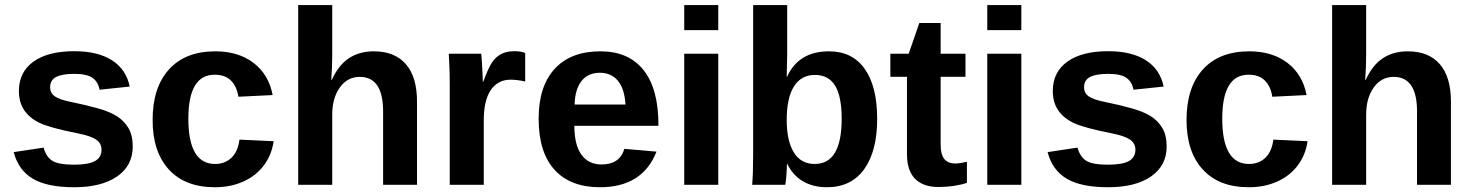

<svg xmlns="http://www.w3.org/2000/svg" viewBox="-20 -745 5931 774"><path d="M515.1 -154.3Q515.1 -77.6 452.4 -33.9Q389.6 9.8 278.8 9.8Q169.9 9.8 112.1 -24.7Q54.2 -59.1 35.2 -131.8L155.8 -149.9Q166 -112.3 191.2 -96.7Q216.3 -81.1 278.8 -81.1Q336.4 -81.1 362.8 -95.7Q389.2 -110.4 389.2 -141.6Q389.2 -167 367.9 -181.9Q346.7 -196.8 295.9 -207Q179.7 -230 139.2 -249.8Q98.6 -269.5 77.4 -301Q56.2 -332.5 56.2 -378.4Q56.2 -454.1 114.5 -496.3Q172.9 -538.6 279.8 -538.6Q374 -538.6 431.4 -502Q488.8 -465.3 502.9 -396L381.3 -383.3Q375.5 -415.5 352.5 -431.4Q329.6 -447.3 279.8 -447.3Q231 -447.3 206.5 -434.8Q182.1 -422.4 182.1 -393.1Q182.1 -370.1 200.9 -356.7Q219.7 -343.3 264.2 -334.5Q326.2 -321.8 374.3 -308.3Q422.4 -294.9 451.4 -276.4Q480.5 -257.8 497.8 -228.8Q515.1 -199.7 515.1 -154.3Z M846.2 9.8Q726.1 9.8 660.6 -61.8Q595.2 -133.3 595.2 -261.2Q595.2 -392.1 661.1 -465.1Q727.1 -538.1 848.1 -538.1Q941.4 -538.1 1002.4 -491.2Q1063.5 -444.3 1079.1 -361.8L940.9 -355Q935.1 -395.5 911.6 -419.7Q888.2 -443.8 845.2 -443.8Q739.3 -443.8 739.3 -266.6Q739.3 -84 847.2 -84Q886.2 -84 912.6 -108.6Q939 -133.3 945.3 -182.1L1083 -175.8Q1075.7 -121.6 1044.2 -79.1Q1012.7 -36.6 961.4 -13.4Q910.2 9.8 846.2 9.8Z M1317.4 -422.9Q1345.2 -483.4 1387.2 -510.7Q1429.2 -538.1 1487.3 -538.1Q1571.3 -538.1 1616.2 -486.3Q1661.1 -434.6 1661.1 -335V0H1524.4V-295.9Q1524.4 -435.1 1430.2 -435.1Q1380.4 -435.1 1349.9 -392.3Q1319.3 -349.6 1319.3 -282.7V0H1182.1V-724.6H1319.3V-526.9Q1319.3 -473.6 1315.4 -422.9Z M1793 0V-404.3Q1793 -447.8 1791.7 -476.8Q1790.5 -505.9 1789.1 -528.3H1919.9Q1921.4 -519.5 1923.8 -474.9Q1926.3 -430.2 1926.3 -415.5H1928.2Q1948.2 -471.2 1963.9 -493.9Q1979.5 -516.6 2001 -527.6Q2022.5 -538.6 2054.7 -538.6Q2081.1 -538.6 2097.2 -531.2V-416.5Q2064 -423.8 2038.6 -423.8Q1987.3 -423.8 1958.7 -382.3Q1930.2 -340.8 1930.2 -259.3V0Z M2398.4 9.8Q2279.3 9.8 2215.3 -60.8Q2151.4 -131.3 2151.4 -266.6Q2151.4 -397.5 2216.3 -467.8Q2281.2 -538.1 2400.4 -538.1Q2514.2 -538.1 2574.2 -462.6Q2634.3 -387.2 2634.3 -241.7V-237.8H2295.4Q2295.4 -160.6 2324 -121.3Q2352.5 -82 2405.3 -82Q2478 -82 2497.1 -145L2626.5 -133.8Q2570.3 9.8 2398.4 9.8ZM2398.4 -451.7Q2350.1 -451.7 2324 -418Q2297.9 -384.3 2296.4 -323.7H2501.5Q2497.6 -387.7 2470.7 -419.7Q2443.8 -451.7 2398.4 -451.7Z M2738.3 -623.5V-724.6H2875.5V-623.5ZM2738.3 0V-528.3H2875.5V0Z M3516.1 -266.1Q3516.1 -135.3 3463.6 -62.7Q3411.1 9.8 3313.5 9.8Q3257.3 9.8 3216.3 -14.6Q3175.3 -39.1 3153.3 -85H3152.3Q3152.3 -67.9 3150.1 -38.1Q3147.9 -8.3 3145.5 0H3012.2Q3016.1 -45.4 3016.1 -120.6V-724.6H3153.3V-522.5L3151.4 -436.5H3153.3Q3199.7 -538.1 3322.3 -538.1Q3416 -538.1 3466.1 -467Q3516.1 -396 3516.1 -266.1ZM3373 -266.1Q3373 -356 3346.7 -399.4Q3320.3 -442.9 3265.1 -442.9Q3209.5 -442.9 3180.4 -396.2Q3151.4 -349.6 3151.4 -261.7Q3151.4 -177.7 3179.9 -130.9Q3208.5 -84 3264.2 -84Q3373 -84 3373 -266.1Z M3762.2 8.8Q3701.7 8.8 3668.9 -24.2Q3636.2 -57.1 3636.2 -124V-435.5H3569.3V-528.3H3643.1L3686 -652.3H3772V-528.3H3872.1V-435.5H3772V-161.1Q3772 -122.6 3786.6 -104.2Q3801.3 -85.9 3832 -85.9Q3848.1 -85.9 3877.9 -92.8V-7.8Q3827.1 8.8 3762.2 8.8Z M3960 -623.5V-724.6H4097.2V-623.5ZM3960 0V-528.3H4097.2V0Z M4683.1 -154.3Q4683.1 -77.6 4620.4 -33.9Q4557.6 9.8 4446.8 9.8Q4337.9 9.8 4280 -24.7Q4222.2 -59.1 4203.1 -131.8L4323.7 -149.9Q4334 -112.3 4359.1 -96.7Q4384.3 -81.1 4446.8 -81.1Q4504.4 -81.1 4530.8 -95.7Q4557.1 -110.4 4557.1 -141.6Q4557.1 -167 4535.9 -181.9Q4514.6 -196.8 4463.9 -207Q4347.7 -230 4307.1 -249.8Q4266.6 -269.5 4245.4 -301Q4224.1 -332.5 4224.1 -378.4Q4224.1 -454.1 4282.5 -496.3Q4340.8 -538.6 4447.8 -538.6Q4542 -538.6 4599.4 -502Q4656.7 -465.3 4670.9 -396L4549.3 -383.3Q4543.5 -415.5 4520.5 -431.4Q4497.6 -447.3 4447.8 -447.3Q4398.9 -447.3 4374.5 -434.8Q4350.1 -422.4 4350.1 -393.1Q4350.1 -370.1 4368.9 -356.7Q4387.7 -343.3 4432.1 -334.5Q4494.1 -321.8 4542.2 -308.3Q4590.3 -294.9 4619.4 -276.4Q4648.4 -257.8 4665.8 -228.8Q4683.1 -199.7 4683.1 -154.3Z M5014.2 9.8Q4894 9.8 4828.6 -61.8Q4763.2 -133.3 4763.2 -261.2Q4763.2 -392.1 4829.1 -465.1Q4895 -538.1 5016.1 -538.1Q5109.4 -538.1 5170.4 -491.2Q5231.4 -444.3 5247.1 -361.8L5108.9 -355Q5103 -395.5 5079.6 -419.7Q5056.2 -443.8 5013.2 -443.8Q4907.2 -443.8 4907.2 -266.6Q4907.2 -84 5015.1 -84Q5054.2 -84 5080.6 -108.6Q5106.9 -133.3 5113.3 -182.1L5251 -175.8Q5243.7 -121.6 5212.2 -79.1Q5180.7 -36.6 5129.4 -13.4Q5078.1 9.8 5014.2 9.8Z M5485.4 -422.9Q5513.2 -483.4 5555.2 -510.7Q5597.2 -538.1 5655.3 -538.1Q5739.3 -538.1 5784.2 -486.3Q5829.1 -434.6 5829.1 -335V0H5692.4V-295.9Q5692.4 -435.1 5598.1 -435.1Q5548.3 -435.1 5517.8 -392.3Q5487.3 -349.6 5487.3 -282.7V0H5350.1V-724.6H5487.3V-526.9Q5487.3 -473.6 5483.4 -422.9Z"/></svg>

Font: Arial
Style: Bold
Weight: 700
Designer: Steve Matteson
Foundry: Ascender Corporation
Version: Version 2.00.3